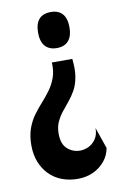

<svg xmlns="http://www.w3.org/2000/svg" viewBox="-80 -588 489 777"><g transform="rotate(-10 164.5 -199.0)"><path d="M238 -339Q243 -296 237.5 -264.5Q232 -233 219.5 -211Q207 -189 192 -171Q177 -153 163.5 -136Q150 -119 140.5 -98.5Q131 -78 131 -50Q131 -7 153.5 12.5Q176 32 205 32Q223 32 240 24Q257 16 269.5 -1.5Q282 -19 282 -47L312 40Q307 70 287.5 93.5Q268 117 239.5 130Q211 143 176 143Q141 143 111 131.5Q81 120 59.5 98Q38 76 26 45.5Q14 15 14 -23Q14 -62 24.5 -91.5Q35 -121 51.5 -143.5Q68 -166 86.5 -186.5Q105 -207 121 -229Q137 -251 146.5 -277.5Q156 -304 154 -339ZM185 -541Q216 -541 232.5 -522.5Q249 -504 249 -467Q249 -431 232.5 -412Q216 -393 185 -393Q153 -393 136.5 -412Q120 -431 120 -467Q120 -541 185 -541Z"/></g></svg>

Font: Bricolage Grotesque 24pt Condensed SemiBold
Style: Regular
Weight: 600
Width: 3
Designer: Mathieu Triay
Foundry: Atelier Triay
Version: Version 1.001;gftools[0.9.33.dev8+g029e19f]